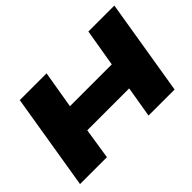

<svg xmlns="http://www.w3.org/2000/svg" viewBox="-117 -1009 1318 1318"><g transform="rotate(-45 542.0 -350.0)"><path d="M37 0 152 -700H412L366 -427H772L818 -700H1070L955 0H702L740 -226H333L298 0Z"/></g></svg>

Font: Georama ExtraExtended ExtraBold
Style: Italic
Weight: 800
Width: 8
Italic angle: -9°
Designer: Jean-Baptiste Levee
Foundry: Production Type
Version: Version 1.000